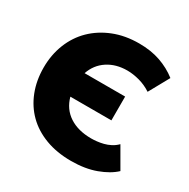

<svg xmlns="http://www.w3.org/2000/svg" viewBox="-161 -858 997 1013"><g transform="rotate(30 337.0 -351.5)"><path d="M401 7Q314 7 245 -19Q176 -45 128.5 -92Q81 -139 55.5 -204.5Q30 -270 30 -348Q30 -426 56.5 -492.5Q83 -559 132 -607Q181 -655 250 -682.5Q319 -710 404 -710Q476 -710 533.5 -690Q591 -670 637 -634L569 -511Q534 -534 495 -544.5Q456 -555 421 -555Q352 -555 302 -522Q252 -489 232 -430H479V-285H229Q247 -219 300.5 -184Q354 -149 434 -149Q449 -149 468 -151Q487 -153 507 -158Q527 -163 546.5 -173Q566 -183 583 -200L654 -77Q616 -41 551 -17Q486 7 401 7Z"/></g></svg>

Font: Tilda Sans Black
Style: Regular
Weight: 900
Designer: ParaType Ltd
Foundry: ParaType Ltd
Version: Version 1.009